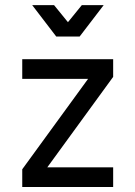

<svg xmlns="http://www.w3.org/2000/svg" viewBox="-20 -743 538 763"><path d="M68.4 -507.8V-429.7H359.4L429.7 -437.5V-507.8ZM429.7 -78.1H138.7L68.4 -70.3V0H429.7ZM168 -78.1 429.7 -437.5 330.1 -429.7 68.4 -70.3ZM194.8 -722.7H107.9L203.6 -597.7H296.4ZM305.2 -722.7 203.6 -597.7H296.4L392.1 -722.7Z"/></svg>

Font: Giphurs
Style: Regular
Weight: 400
Version: Version 2.010